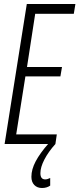

<svg xmlns="http://www.w3.org/2000/svg" viewBox="-20 -720 397 960"><path d="M3 0 114 -700H357L349 -651H156L115 -385H290L282 -338H107L61 -48H264L257 0ZM223 -3 257 0Q222 39 202 77.5Q182 116 182 146Q182 177 206 177Q217 177 231 170V208Q214 220 190 220Q166 220 151.5 205Q137 190 137 164Q137 127 158.5 86.5Q180 46 223 -3Z"/></svg>

Font: Georama Condensed Light
Style: Italic
Weight: 300
Width: 3
Italic angle: -9°
Designer: Jean-Baptiste Levee
Foundry: Production Type
Version: Version 1.000